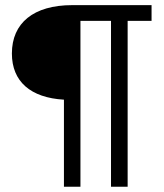

<svg xmlns="http://www.w3.org/2000/svg" viewBox="-20 -713 626 733"><path d="M224.1 0H287.1V-633.3H403.8V0H467.3V-633.3H558.6V-693.4H255.9C107.9 -693.4 25.4 -625 25.4 -508.8C25.4 -401.4 97.2 -339.8 224.1 -332.5Z"/></svg>

Font: Cascadia Mono Light
Style: Regular
Weight: 300
Monospace: yes
Designer: Aaron Bell
Foundry: Saja Typeworks
Version: Version 2404.023